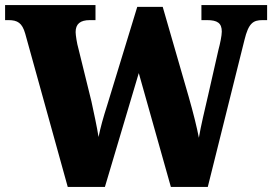

<svg xmlns="http://www.w3.org/2000/svg" viewBox="-26 -734 1069 754"><path d="M73 -602 240 0H386L519 -447L645 0H790L934 -577C950 -643 968 -655 1005 -655H1023V-714H765V-655H787C828 -655 845 -643 845 -610C845 -594 838 -561 832 -539L792 -363C779 -307 762 -236 755 -193C747 -235 733 -291 715 -354L613 -707H513L395 -321C379 -271 369 -235 361 -196C355 -235 342 -294 333 -336L282 -543C276 -563 271 -597 271 -608C271 -640 289 -655 327 -655H349V-714H-6V-655H7C43 -655 61 -644 73 -602Z"/></svg>

Font: Noto Serif Tamil SemiCondensed Black
Style: Italic
Weight: 900
Width: 4
Italic angle: -12°
Designer: Indian Type Foundry, Tom Grace, and the Monotype Design Team
Foundry: Monotype Imaging Inc.
Version: Version 2.003